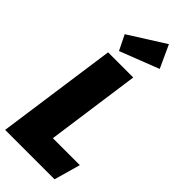

<svg xmlns="http://www.w3.org/2000/svg" viewBox="-314 -1004 1047 1047"><g transform="rotate(45 209.0 -481.0)"><path d="M282 -696 206 -152H414L371 0H-10L88 -696ZM291 -962 351 -831 125 -743 82 -830Z"/></g></svg>

Font: Fira Sans Extra Condensed Black
Style: Italic
Weight: 900
Width: 3
Italic angle: -8°
Designer: Carrois Corporate & Edenspiekermann AG
Foundry: Carrois Corporate GbR & Edenspiekermann AG
Version: Version 4.203